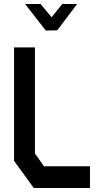

<svg xmlns="http://www.w3.org/2000/svg" viewBox="-20 -936 498 956"><path d="M148 0 50 -135V-700H154V-172L199 -108H428V0ZM182 -916 237 -850 290 -916H364L265 -785L208 -784L105 -916Z"/></svg>

Font: Turret Road ExtraBold
Style: Regular
Weight: 800
Designer: Noponies
Foundry: Noponies
Version: Version 1.001; ttfautohint (v1.8)